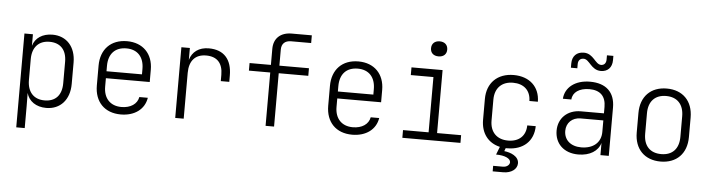

<svg xmlns="http://www.w3.org/2000/svg" viewBox="-54 -1035 5508 1488"><g transform="rotate(5 2700.0 -291.0)"><path d="M103 180H169V8L168 -93C185 -30 242 10 321 10C430 10 502 -69 502 -192V-359C502 -481 431 -560 321 -560C243 -560 187 -522 169 -460V-550H103ZM303 -47C219 -47 169 -101 169 -194V-357C169 -449 219 -503 303 -503C386 -503 436 -453 436 -359V-192C436 -97 386 -47 303 -47Z M901 10C1009 10 1085 -47 1099 -137H1033C1023 -82 972 -48 901 -48C814 -48 762 -104 762 -194V-260H1103V-356C1103 -479 1025 -560 901 -560C775 -560 697 -479 697 -352V-198C697 -70 775 10 901 10ZM762 -314V-356C762 -449 812 -504 901 -504C988 -504 1038 -448 1038 -356V-314Z M1324 0H1390V-356C1390 -450 1436 -503 1521 -503C1606 -503 1651 -455 1651 -364V-315H1717V-364C1717 -489 1655 -560 1537 -560C1460 -560 1408 -521 1390 -457V-550H1324Z M2027 0H2093V-415H2323V-474H2093V-599C2093 -645 2120 -670 2167 -670H2323V-730H2167C2080 -730 2027 -681 2027 -599V-474H1861V-415H2027Z M2701 10C2809 10 2885 -47 2899 -137H2833C2823 -82 2772 -48 2701 -48C2614 -48 2562 -104 2562 -194V-260H2903V-356C2903 -479 2825 -560 2701 -560C2575 -560 2497 -479 2497 -352V-198C2497 -70 2575 10 2701 10ZM2562 -314V-356C2562 -449 2612 -504 2701 -504C2788 -504 2838 -448 2838 -356V-314Z M3315 -653C3354 -653 3378 -675 3378 -711C3378 -747 3354 -770 3315 -770C3276 -770 3252 -747 3252 -711C3252 -675 3276 -653 3315 -653ZM3091 0H3543V-60H3356V-550H3114V-490H3290V-60H3091Z M3811 198H3893C3958 198 4001 163 4001 119C4001 64 3936 39 3887 34L3896 10C3900 10 3904 10 3909 10C4032 10 4112 -64 4113 -180H4047C4046 -98 3993 -50 3909 -50C3822 -50 3768 -103 3768 -194V-356C3768 -447 3822 -500 3909 -500C3993 -500 4046 -452 4047 -370H4113C4112 -486 4032 -560 3909 -560C3783 -560 3702 -481 3702 -356V-194C3702 -89 3758 -17 3850 4L3826 66C3895 66 3939 87 3939 116C3939 136 3918 155 3887 155H3811Z M4578 -650C4631 -650 4665 -684 4665 -742V-775H4615V-742C4615 -714 4600 -697 4576 -697C4529 -697 4512 -780 4435 -780C4380 -780 4345 -746 4345 -688V-655H4395V-688C4395 -716 4411 -733 4437 -733C4484 -733 4501 -650 4578 -650ZM4460 10C4550 10 4614 -31 4632 -95V0H4697V-376C4697 -494 4628 -560 4503 -560C4386 -560 4310 -498 4304 -410H4370C4373 -466 4424 -502 4503 -502C4587 -502 4631 -458 4631 -375V-325H4451C4348 -325 4277 -257 4277 -160C4277 -60 4347 10 4460 10ZM4478 -47C4395 -47 4344 -94 4344 -164C4344 -226 4389 -270 4454 -270H4631V-180C4631 -98 4572 -47 4478 -47Z M5100 9C5224 9 5303 -70 5303 -199V-351C5303 -480 5224 -559 5100 -559C4976 -559 4897 -480 4897 -351V-199C4897 -70 4976 9 5100 9ZM5100 -49C5014 -49 4963 -101 4963 -195V-355C4963 -448 5014 -501 5100 -501C5186 -501 5237 -448 5237 -355V-195C5237 -101 5186 -49 5100 -49Z"/></g></svg>

Font: JetBrains Mono ExtraLight
Style: Regular
Weight: 240
Monospace: yes
Designer: Philipp Nurullin, Konstantin Bulenkov
Foundry: JetBrains
Version: Version 2.305